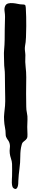

<svg xmlns="http://www.w3.org/2000/svg" viewBox="-20 -821 206 1258"><path d="M12 -331Q12 -351 9.5 -371Q7 -391 7 -411Q7 -432 6 -453Q5 -474 7 -495Q10 -527 10.5 -560Q11 -593 11 -625Q11 -646 12 -667Q13 -688 13 -710Q13 -727 10 -747Q7 -767 14 -782Q20 -795 34 -798.5Q48 -802 64.5 -800.5Q81 -799 97 -795.5Q113 -792 124 -792Q139 -792 143.5 -789Q148 -786 149 -770Q151 -739 151.5 -710Q152 -681 152 -650Q152 -639 151.5 -629Q151 -619 151 -608Q151 -576 148 -545Q146 -532 144 -519.5Q142 -507 143 -494Q144 -483 145.5 -471.5Q147 -460 146 -448Q144 -415 148 -382Q152 -349 152 -315Q152 -289 151.5 -262Q151 -235 151 -209Q151 -186 151.5 -165.5Q152 -145 152 -123Q152 -101 156.5 -80.5Q161 -60 160 -38Q157 11 160 60Q161 77 156 86Q151 95 137 105Q130 110 127 115Q124 120 122 128Q117 146 115 164.5Q113 183 113 203Q113 245 107.5 284.5Q102 324 100 365Q100 371 99.5 381.5Q99 392 96 401.5Q93 411 87 415.5Q81 420 70 413Q63 409 60.5 398.5Q58 388 57.5 376Q57 364 58 352Q59 340 59 333Q59 313 59.5 293Q60 273 59 253Q58 235 52 218Q46 201 44 184Q42 167 44.5 148.5Q47 130 41 113Q38 105 34 99.5Q30 94 26 88Q22 82 19.5 75Q17 68 17 58Q17 35 12.5 13.5Q8 -8 7 -31Q5 -56 8 -80Q11 -104 13 -128Q15 -157 14 -186.5Q13 -216 13 -245Q13 -266 12.5 -287.5Q12 -309 12 -331Z"/></svg>

Font: Double Feature
Style: Regular
Weight: 400
Designer: David Shetterly
Foundry: David Shetterly
Version: Version 2.100 1997 initial release